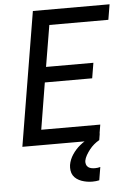

<svg xmlns="http://www.w3.org/2000/svg" viewBox="-62 -781 725 1050"><g transform="rotate(-5 300.0 -256.0)"><path d="M37 0 159 -735H580L566 -651H242L204 -424H464L450 -340H190L148 -84H472L458 0ZM402 223Q387 223 372 220.5Q357 218 343 213Q329 208 317 199.5Q305 191 297.5 179Q290 167 288 152Q286 137 288 122Q293 92 311 65Q329 38 353.5 18Q378 -2 406.5 -15.5Q435 -29 465 -36L459 0Q443 9 429.5 20.5Q416 32 405 46Q394 60 385 75.5Q376 91 373 107Q372 117 375 126.5Q378 136 385.5 141.5Q393 147 402.5 149Q412 151 423 151Q430 151 437.5 150Q445 149 452 147L440 219Q431 221 421.5 222Q412 223 402 223Z"/></g></svg>

Font: Iosevka SS04 Md Ex Obl
Style: Regular
Weight: 500
Width: 7
Italic angle: -9°
Monospace: yes
Designer: Belleve Invis
Foundry: Belleve Invis
Version: Version 19.0.0; ttfautohint (v1.8.4)